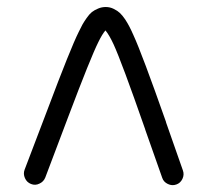

<svg xmlns="http://www.w3.org/2000/svg" viewBox="-20 -632 598 553"><path d="M50.8 -143.1Q75.7 -208 117.2 -317.4Q183.1 -492.7 206.5 -539.6Q213.4 -552.7 217.3 -561Q221.7 -568.8 229.5 -580.1Q237.3 -591.3 244.6 -597.2Q252 -603 262.7 -607.4Q272.9 -611.8 284.7 -611.8Q296.9 -611.8 307.6 -606.4Q318.4 -601.1 325.2 -594.7Q332.5 -587.9 340.8 -575.7Q348.6 -563.5 353 -554.7Q357.4 -546.4 364.3 -530.8Q388.7 -478 458 -281.2L458.5 -278.8Q489.3 -190.9 506.8 -141.1Q511.2 -128.9 505.4 -116.7Q499.5 -104.5 487.8 -100.6Q475.6 -96.2 463.4 -102.1Q451.2 -107.9 447.3 -119.6Q429.2 -169.9 398.4 -258.3L397.9 -260.3Q330.1 -454.6 307.1 -504.4Q294.4 -531.7 283.7 -544.4Q274.4 -533.7 263.2 -510.7Q241.2 -466.8 176.3 -294.9Q135.3 -185.5 110.4 -120.6Q105.5 -108.4 93.3 -103Q81.5 -97.2 69.3 -102.1Q57.1 -106.9 51.8 -119.1Q46.4 -131.3 50.8 -143.1Z"/></svg>

Font: Chilanka
Style: Regular
Weight: 400
Designer: Santhosh Thottingal <santhosh.thottingal@gmail.com>
Foundry: Swathanthra Malayalam Computing(SMC)
Version: Version 1.3; 20181103